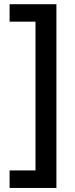

<svg xmlns="http://www.w3.org/2000/svg" viewBox="-20 -739 359 919"><path d="M25.9 76.7H149.9V-635.3H25.9V-718.8H250V160.6H25.9Z"/></svg>

Font: Open Sans SemiCondensed SemiBold
Style: Regular
Weight: 600
Width: 4
Designer: Monotype Design Team
Foundry: Monotype Imaging Inc.
Version: Version 3.000